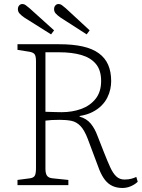

<svg xmlns="http://www.w3.org/2000/svg" viewBox="-20 -921 705 955"><path d="M589 14Q562 14 540.5 4.5Q519 -5 503 -25Q487 -45 474 -77L417 -229Q400 -274 380 -294.5Q360 -315 335 -320Q310 -325 277 -325Q254 -325 237.5 -324Q221 -323 206 -321V-81Q206 -59 213.5 -47.5Q221 -36 242 -34L320 -26V0H67V-26L128 -34Q145 -36 152 -45.5Q159 -55 159 -85V-617Q159 -643 151.5 -652Q144 -661 124 -664L67 -673V-701H274Q342 -701 391 -690Q440 -679 471.5 -656Q503 -633 518 -598.5Q533 -564 533 -517Q533 -498 528.5 -477Q524 -456 513.5 -435Q503 -414 484.5 -395.5Q466 -377 439.5 -363.5Q413 -350 376 -344V-341Q411 -331 431.5 -306Q452 -281 465 -245L498 -161Q515 -118 528.5 -88.5Q542 -59 558.5 -43.5Q575 -28 599 -28Q619 -28 633.5 -32Q648 -36 658 -41L665 -17Q652 -4 631.5 5Q611 14 589 14ZM287 -363Q339 -363 383.5 -379Q428 -395 455.5 -429.5Q483 -464 483 -518Q483 -572 457 -603Q431 -634 384.5 -647.5Q338 -661 274 -661H206V-365Q240 -364 258.5 -363.5Q277 -363 287 -363ZM411 -750 282 -833Q266 -844 257.5 -853.5Q249 -863 249 -875Q249 -887 255.5 -894Q262 -901 271 -901Q280 -901 287 -896Q294 -891 307 -880L426 -770ZM234 -750 102 -833Q86 -844 77.5 -853.5Q69 -863 69 -875Q69 -887 75.5 -894Q82 -901 91 -901Q100 -901 107 -896Q114 -891 127 -880L249 -770Z"/></svg>

Font: Literata ExtraLight
Style: Regular
Weight: 250
Designer: Latin by Veronika Burian and Jose Scaglione. Greek by Irene Vlachou. Cyrillic by Vera Evstafieva.
Foundry: TypeTogether
Version: Version 3.103;gftools[0.9.29]